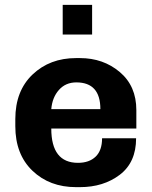

<svg xmlns="http://www.w3.org/2000/svg" viewBox="-20 -760 624 790"><path d="M359 -740V-618H238V-740ZM309 -521Q405 -521 473 -463.5Q541 -406 541 -307V-231H191Q191 -90 301 -90Q347 -90 373.5 -115.5Q400 -141 400 -191H540Q540 -92 473 -41Q406 10 309 10H293Q184 10 113.5 -57.5Q43 -125 43 -241V-270Q43 -386 114 -453.5Q185 -521 293 -521ZM294 -421Q250 -421 222.5 -390Q195 -359 191 -311H393Q393 -421 294 -421Z"/></svg>

Font: Chivo
Style: Bold
Weight: 700
Designer: Hector Gatti
Foundry: Omnibus-Type
Version: Version 1.007;PS 001.007;hotconv 1.0.88;makeotf.lib2.5.64775